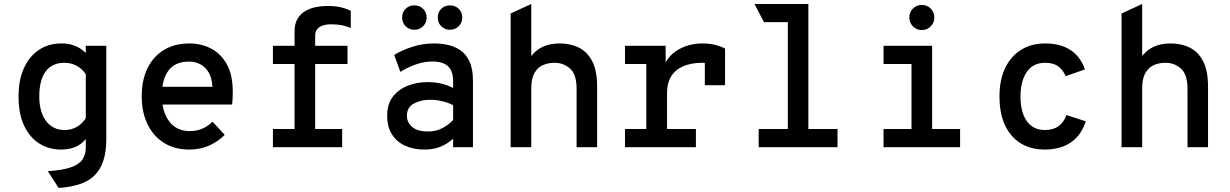

<svg xmlns="http://www.w3.org/2000/svg" viewBox="-20 -742 6200 968"><path d="M275.5 205.5 221 121Q296 116 337.5 101.5Q379 87 395.8 62.2Q412.5 37.5 412.5 1V-41Q390 -13.5 359.2 -0.8Q328.5 12 286.5 12Q227 12 178.8 -18Q130.5 -48 102 -107.5Q73.5 -167 73.5 -256Q73.5 -339.5 101 -399.2Q128.5 -459 177 -491Q225.5 -523 289 -523Q320 -523 343.8 -515.8Q367.5 -508.5 384.2 -497.5Q401 -486.5 412.5 -475V-511H516V-42.5Q516 22 501.2 67.5Q486.5 113 456.8 142.2Q427 171.5 381.8 186.5Q336.5 201.5 275.5 205.5ZM305.5 -86.5Q339.5 -86.5 367 -102Q394.5 -117.5 412.5 -146.5V-368Q396.5 -393 368.2 -409.2Q340 -425.5 305.5 -425.5Q242.5 -425.5 210.2 -381.8Q178 -338 178 -256Q178 -177.5 212.2 -132Q246.5 -86.5 305.5 -86.5Z M935 12Q859.5 12 805.8 -22.2Q752 -56.5 723.2 -117Q694.5 -177.5 694.5 -256Q694.5 -339.5 724.2 -399.2Q754 -459 807.8 -491Q861.5 -523 935 -523Q995 -523 1044.8 -497Q1094.5 -471 1124 -417.2Q1153.5 -363.5 1153.5 -280Q1153.5 -267.5 1153 -250.8Q1152.5 -234 1150 -215H774.5V-304.5H1051Q1048.5 -351 1030.8 -379Q1013 -407 987.5 -419.2Q962 -431.5 935 -431.5Q862 -431.5 829 -385.8Q796 -340 796 -262Q796 -179.5 833 -130.2Q870 -81 936.5 -81Q969 -81 997.5 -92.2Q1026 -103.5 1051.5 -128.5L1113 -62Q1081 -29.5 1036 -8.8Q991 12 935 12Z M1465 0V-419.5H1356V-511H1465V-583Q1465 -621.5 1479.8 -646.8Q1494.5 -672 1519 -686.2Q1543.5 -700.5 1572.5 -706.2Q1601.5 -712 1630.5 -712Q1668.5 -712 1696.2 -705.8Q1724 -699.5 1748.5 -687.5V-600.5Q1723.5 -611.5 1699.8 -615.5Q1676 -619.5 1651 -619.5Q1624.5 -619.5 1606.2 -613Q1588 -606.5 1578.5 -594Q1569 -581.5 1569 -563.5V-511H1732V-419.5H1569V0ZM1356 0V-91.5H1705V0Z M2119 12Q2065.5 12 2023.2 -7Q1981 -26 1956.5 -64Q1932 -102 1932 -159Q1932 -218 1961.2 -255.2Q1990.5 -292.5 2036.5 -310.2Q2082.5 -328 2133 -328Q2171.5 -328 2203 -321Q2234.5 -314 2264.5 -298.5V-332Q2264.5 -370 2251.5 -392Q2238.5 -414 2215 -423Q2191.5 -432 2160.5 -432Q2118.5 -432 2076 -417Q2033.5 -402 1998.5 -379.5L1967.5 -465Q2003 -487.5 2056.2 -505.2Q2109.5 -523 2170 -523Q2202 -523 2236.2 -516Q2270.5 -509 2299.8 -489.5Q2329 -470 2346.8 -432.8Q2364.5 -395.5 2364.5 -335V0H2264.5V-42.5Q2241 -20.5 2205.2 -4.2Q2169.5 12 2119 12ZM2136.5 -79Q2180.5 -79 2212.2 -97Q2244 -115 2264.5 -137V-211.5Q2242.5 -223.5 2212 -231.2Q2181.5 -239 2148.5 -239Q2102 -239 2066.8 -220Q2031.5 -201 2031.5 -159Q2031.5 -123.5 2059 -101.2Q2086.5 -79 2136.5 -79ZM2069 -592Q2042.5 -592 2025 -609.8Q2007.5 -627.5 2007.5 -654Q2007.5 -680 2025 -697.5Q2042.5 -715 2069 -715Q2095.5 -715 2113.2 -697.5Q2131 -680 2131 -654Q2131 -627.5 2113.2 -609.8Q2095.5 -592 2069 -592ZM2248.5 -592Q2222 -592 2204.5 -609.8Q2187 -627.5 2187 -654Q2187 -680 2204.5 -697.5Q2222 -715 2248.5 -715Q2275 -715 2292.8 -697.5Q2310.5 -680 2310.5 -654Q2310.5 -627.5 2292.8 -609.8Q2275 -592 2248.5 -592Z M2554.5 0V-674L2658.5 -722V-459.5Q2707.5 -523 2801.5 -523Q2856 -523 2898.8 -501.8Q2941.5 -480.5 2966 -432.8Q2990.5 -385 2990.5 -305V0H2887V-294Q2887 -367 2854 -396.2Q2821 -425.5 2776 -425.5Q2744 -425.5 2717.2 -413.8Q2690.5 -402 2674.5 -373.8Q2658.5 -345.5 2658.5 -296V0Z M3131 0V-91.5H3238.5V-419.5H3131V-511H3336V-397.5L3330 -412.5Q3341.5 -445 3369.8 -470Q3398 -495 3437 -509Q3476 -523 3520.5 -523Q3559 -523 3588 -515.2Q3617 -507.5 3635.5 -497V-312.5H3533.5V-466.5L3574.5 -420Q3560.5 -423 3547.2 -424.2Q3534 -425.5 3523 -425.5Q3464 -425.5 3424 -407.8Q3384 -390 3363.5 -356.5Q3343 -323 3343 -276.5V-91.5H3488.5V0Z M3952 0V-713.5L4055.5 -722V0ZM3805 0V-91.5H4202.5V0ZM3831.5 -630.5 3784 -722H4055.5L4046.5 -630.5Z M4575.5 -5V-511H4679.5V-5ZM4434.5 0V-91.5H4820.5V0ZM4434.5 -419.5V-511H4640.5V-419.5ZM4627 -590.5Q4601 -590.5 4582.8 -609Q4564.5 -627.5 4564.5 -654Q4564.5 -680.5 4582.8 -698.8Q4601 -717 4627 -717Q4654.5 -717 4672.5 -698.8Q4690.5 -680.5 4690.5 -654Q4690.5 -627.5 4672.5 -609Q4654.5 -590.5 4627 -590.5Z M5246.5 12Q5142 12 5080.5 -58.2Q5019 -128.5 5019 -255Q5019 -338.5 5047.5 -398.5Q5076 -458.5 5127.8 -490.8Q5179.5 -523 5250 -523Q5324.5 -523 5375.5 -490.8Q5426.5 -458.5 5450 -392L5352.5 -358Q5341 -387.5 5316.2 -406.5Q5291.5 -425.5 5250 -425.5Q5188 -425.5 5156.5 -379Q5125 -332.5 5125 -255Q5125 -176.5 5156.8 -131.5Q5188.5 -86.5 5248 -86.5Q5290 -86.5 5317 -106.2Q5344 -126 5356.5 -162L5454 -130.5Q5432.5 -61.5 5380 -24.8Q5327.5 12 5246.5 12Z M5634.5 0V-674L5738.5 -722V-459.5Q5787.5 -523 5881.5 -523Q5936 -523 5978.8 -501.8Q6021.5 -480.5 6046 -432.8Q6070.5 -385 6070.5 -305V0H5967V-294Q5967 -367 5934 -396.2Q5901 -425.5 5856 -425.5Q5824 -425.5 5797.2 -413.8Q5770.5 -402 5754.5 -373.8Q5738.5 -345.5 5738.5 -296V0Z"/></svg>

Font: Overpass Mono SemiBold
Style: Regular
Weight: 600
Monospace: yes
Designer: Delve Withrington, Dave Bailey
Foundry: Delve Fonts LLC
Version: Version 4.000